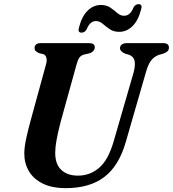

<svg xmlns="http://www.w3.org/2000/svg" viewBox="-20 -912 850 944"><path d="M539 -217.5 637 -556Q646.5 -592.5 641.5 -613.8Q636.5 -635 613.5 -643L597 -647.5Q569.5 -659 570 -675.5Q570 -686 578.8 -693Q587.5 -700 604 -700H782Q810.5 -700 810.5 -678Q810.5 -666 803.2 -659.5Q796 -653 780.5 -647.5L760.5 -642Q737 -633.5 722 -613.2Q707 -593 696 -552L598 -212.5Q564 -95 491.8 -41Q419.5 13 304 13Q235 13 189.5 -9.8Q144 -32.5 121.5 -71.5Q99 -110.5 99.5 -158.5Q99.5 -188.5 109.2 -232.8Q119 -277 129 -313.5L206.5 -596.5Q211.5 -613.5 208.2 -627.2Q205 -641 194 -645.5L171 -651Q159 -657.5 154.2 -662.8Q149.5 -668 150 -677.5Q150 -687 157.8 -693.5Q165.5 -700 179.5 -700H417.5Q446 -700 446 -679.5Q446 -670.5 439.2 -662Q432.5 -653.5 418.5 -649.5L392 -643.5Q377.5 -639 370 -628.2Q362.5 -617.5 356.5 -595.5L278.5 -314Q264.5 -260 258 -223.8Q251.5 -187.5 251.5 -162Q251 -105.5 281 -77Q311 -48.5 363.5 -48.5Q422.5 -48.5 467.5 -87Q512.5 -125.5 539 -217.5ZM566.5 -755.5Q538 -755.5 519 -768.8Q500 -782 484.8 -795.2Q469.5 -808.5 451.5 -808.5Q422.5 -808.5 405.5 -767Q396.5 -751.5 381 -751.5Q360.5 -751.5 368.5 -777.5Q382.5 -832 411 -859.8Q439.5 -887.5 475.5 -887.5Q504.5 -887.5 523.2 -874.2Q542 -861 557 -847.8Q572 -834.5 590.5 -834.5Q620.5 -834.5 636.5 -875.5Q645.5 -891.5 661.5 -891.5Q682 -891.5 673.5 -865Q659.5 -810.5 631 -783Q602.5 -755.5 566.5 -755.5Z"/></svg>

Font: Fraunces 9pt SemiBold
Style: Italic
Weight: 600
Italic angle: -16°
Version: Version 1.000;[b76b70a41]